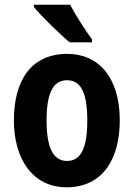

<svg xmlns="http://www.w3.org/2000/svg" viewBox="-20 -786 569 816"><path d="M278 -766H124V-756C153 -720 236 -639 276 -606H371V-619C346 -652 300 -723 278 -766ZM489 -274C489 -456 400 -557 266 -557C113 -557 39 -445 39 -274C39 -112 118 10 263 10C419 10 489 -114 489 -274ZM178 -274C178 -388 204 -445 265 -445C326 -445 351 -387 351 -274C351 -161 326 -102 265 -102C204 -102 178 -162 178 -274Z"/></svg>

Font: Noto Sans Lao Looped Condensed
Style: Bold
Weight: 700
Width: 3
Designer: Mark Frömberg, Ben Mitchell
Foundry: The Fontpad Ltd
Version: Version 1.002